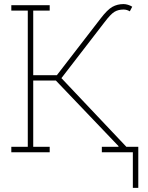

<svg xmlns="http://www.w3.org/2000/svg" viewBox="-20 -736 713 928"><path d="M34.7 0V-26.4H114.3V-684.6H34.7V-710.9H220.2V-684.6H140.6V-372.6H254.9L465.8 -646Q499 -689.5 523.2 -702.9Q547.4 -716.3 577.1 -716.3Q586.9 -716.3 598.4 -712.9Q609.9 -709.5 619.1 -703.6L607.4 -681.2Q601.1 -685.1 593.5 -687.5Q585.9 -689.9 577.1 -689.9Q551.3 -689.9 533 -678.7Q514.6 -667.5 485.4 -628.9L276.9 -358.4L590.8 -26.4H648.4V0H472.2V-26.4H551.8L553.2 -29.3L250 -346.7H140.6V-26.4H220.2V0ZM622.1 171.9V-11.7H648.4V171.9Z"/></svg>

Font: Roboto Slab LO Thin
Style: Regular
Weight: 250
Designer: Google
Version: Version 2.00;September 28, 2018;FontCreator 11.5.0.2427 64-b